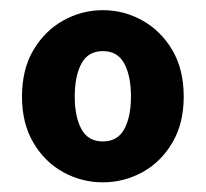

<svg xmlns="http://www.w3.org/2000/svg" viewBox="-20 -733 413 385"><path d="M186.2 -367.4Q143.8 -367.4 106.7 -387.8Q69.7 -408.2 46.9 -446.9Q24.1 -485.5 24.1 -539.2Q24.1 -593.8 46.9 -632.5Q69.7 -671.1 106.7 -691.8Q143.8 -712.6 186.2 -712.6Q228.7 -712.6 265.7 -691.8Q302.8 -671.1 325.6 -632.5Q348.4 -593.8 348.4 -539.2Q348.4 -485.5 325.6 -446.9Q302.8 -408.2 265.7 -387.8Q228.7 -367.4 186.2 -367.4ZM186.2 -449.4Q215.8 -449.4 229.2 -474.1Q242.6 -498.8 242.6 -539.2Q242.6 -580.7 229.2 -605.6Q215.8 -630.5 186.2 -630.5Q156.7 -630.5 143.3 -605.6Q129.9 -580.7 129.9 -539.2Q129.9 -498.8 143.3 -474.1Q156.7 -449.4 186.2 -449.4Z"/></svg>

Font: Source Sans 3 Variable
Style: Regular
Weight: 200
Designer: Paul D. Hunt
Foundry: Adobe Systems Incorporated
Version: Version 3.026